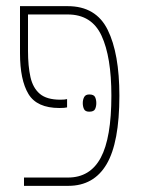

<svg xmlns="http://www.w3.org/2000/svg" viewBox="-20 -604 458 624"><path d="M58 0V-27H201Q273 -27 307.5 -91.5Q342 -156 342 -293Q342 -419 310 -488Q278 -557 200 -557H71V-439Q71 -389 79 -353.5Q87 -318 109.5 -299Q132 -280 176 -280Q184 -280 189 -280.5Q194 -281 198 -282V-255Q194 -254 188 -253.5Q182 -253 173 -253Q100 -253 72.5 -298.5Q45 -344 45 -431V-584H200Q292 -584 330 -507Q368 -430 368 -293Q368 -141 326.5 -70.5Q285 0 202 0ZM249 -269Q249 -280 253.5 -288.5Q258 -297 270 -297Q285 -297 289 -288.5Q293 -280 293 -269Q293 -258 289 -249.5Q285 -241 270 -241Q257 -241 253 -249.5Q249 -258 249 -269Z"/></svg>

Font: Noto Sans Hebrew ExtraCondensed Thin
Style: Regular
Weight: 100
Width: 2
Designer: Monotype Design Team
Foundry: Monotype Imaging Inc.
Version: Version 2.004; ttfautohint (v1.8.4.7-5d5b)